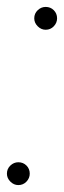

<svg xmlns="http://www.w3.org/2000/svg" viewBox="-24 -531 185 555"><path d="M29 4Q16 4 6 -6Q-4 -16 -4 -29Q-4 -43 6 -52.5Q16 -62 29 -62Q43 -62 52.5 -52.5Q62 -43 62 -29Q62 -16 52.5 -6Q43 4 29 4ZM108 -445Q95 -445 85 -455Q75 -465 75 -478Q75 -492 85 -501.5Q95 -511 108 -511Q122 -511 131.5 -501.5Q141 -492 141 -478Q141 -465 131.5 -455Q122 -445 108 -445Z"/></svg>

Font: DM Sans 20pt Thin
Style: Italic
Weight: 250
Italic angle: -10°
Version: Version 4.004;gftools[0.9.30]